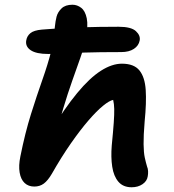

<svg xmlns="http://www.w3.org/2000/svg" viewBox="-20 -780 733 811"><path d="M125 8Q100 8 84 -7Q68 -22 63 -51Q58 -80 66 -119Q86 -219 111 -298.5Q136 -378 159 -443Q182 -508 196 -563Q204 -598 207 -623Q210 -648 212 -669Q214 -690 219 -710Q224 -729 240 -744.5Q256 -760 286 -760Q306 -760 323 -747Q340 -734 346.5 -702.5Q353 -671 342 -616Q335 -580 319.5 -536Q304 -492 285 -438.5Q266 -385 246.5 -320Q227 -255 211 -177L191 -221Q253 -323 306 -387Q359 -451 406 -481Q453 -511 495 -511Q546 -511 569 -482.5Q592 -454 595.5 -400Q599 -346 591 -267Q586 -207 586.5 -171Q587 -135 591.5 -114.5Q596 -94 601 -77Q605 -68 605.5 -57Q606 -46 604 -35Q601 -15 582 -2Q563 11 536 11Q500 11 480 -12.5Q460 -36 454 -76Q448 -116 452 -165Q458 -226 460.5 -262Q463 -298 462.5 -319.5Q462 -341 458 -358Q442 -355 415 -333Q388 -311 353.5 -271Q319 -231 279.5 -174.5Q240 -118 199 -46Q182 -17 165 -4.5Q148 8 125 8ZM184 -552Q133 -552 109.5 -568Q86 -584 91 -610Q94 -628 108.5 -640Q123 -652 157 -655Q238 -662 319 -664.5Q400 -667 481 -667Q534 -667 554 -648.5Q574 -630 570 -609Q566 -587 545.5 -573.5Q525 -560 492 -560Q398 -560 338 -558Q278 -556 241.5 -554Q205 -552 184 -552Z"/></svg>

Font: Shantell Sans SemiBold
Style: Italic
Weight: 600
Italic angle: -11°
Designer: Stephen Nixon, Anya Danilova, Shantell Martin
Foundry: Arrow Type
Version: Version 1.011;[c5ecc13dd]